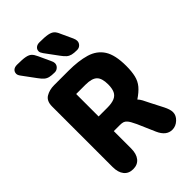

<svg xmlns="http://www.w3.org/2000/svg" viewBox="-241 -905 1010 1010"><g transform="rotate(-45 264.0 -399.5)"><path d="M200 -203H246Q260 -203 269 -200Q278 -197 285 -189Q291 -183 297.5 -171.5Q304 -160 312 -143L355 -44Q379 10 423 10Q449 10 470 -9.5Q491 -29 491 -53Q491 -64 487 -76.5Q483 -89 476 -103L440 -173Q429 -196 421.5 -210Q414 -224 405 -233Q438 -255 456.5 -277Q475 -299 482 -328.5Q489 -358 489 -399Q489 -481 462 -523Q435 -565 382.5 -580.5Q330 -596 256 -596H149Q114 -596 88 -580.5Q62 -565 62 -524V-74Q62 -34 80 -11.5Q98 11 131 11Q164 11 182 -11.5Q200 -34 200 -74ZM198 -314V-481H267Q314 -481 333.5 -462.5Q353 -444 353 -398Q353 -368 344.5 -349.5Q336 -331 316 -322.5Q296 -314 263 -314ZM227 -756 280 -684Q293 -666 303.5 -657Q314 -648 328 -644.5Q342 -641 365 -641Q380 -641 390 -651Q400 -661 400 -675Q400 -679 398.5 -685.5Q397 -692 394 -698L364 -763Q356 -783 345.5 -792.5Q335 -802 314.5 -806Q294 -810 253 -810Q237 -810 227 -801.5Q217 -793 217 -779Q217 -770 227 -756ZM60 -756 113 -684Q126 -666 136.5 -657Q147 -648 161 -644.5Q175 -641 199 -641Q213 -641 223.5 -651Q234 -661 234 -675Q234 -684 227 -698L197 -763Q188 -783 178 -792.5Q168 -802 148 -806Q128 -810 87 -810Q69 -810 59.5 -801.5Q50 -793 50 -779Q50 -769 60 -756Z"/></g></svg>

Font: Beiruti ExtraBold
Style: Regular
Weight: 800
Designer: Arlette Boutros
Foundry: Boutros
Version: Version 1.41